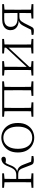

<svg xmlns="http://www.w3.org/2000/svg" viewBox="1176 -1706 543 2936"><g transform="rotate(-90 1448.0 -238.5)"><path d="M44 0V-28L147 -37H163L265 -28V0ZM44 -449V-477H265V-449L163 -440H147ZM127 0Q128 -25 128.5 -62.5Q129 -100 129 -140Q129 -180 129 -212V-265Q129 -297 129 -337Q129 -377 128.5 -415Q128 -453 127 -477H182Q181 -453 180.5 -414.5Q180 -376 179.5 -335Q179 -294 179 -258V-232Q179 -190 179.5 -146Q180 -102 180.5 -63.5Q181 -25 182 0ZM391 -39 346 -157Q335 -188 322 -204.5Q309 -221 290.5 -226.5Q272 -232 242 -232H156V-262H240Q270 -262 292 -271.5Q314 -281 331.5 -305Q349 -329 366 -372Q381 -413 397.5 -437.5Q414 -462 435 -474Q456 -486 485 -490Q501 -487 510 -478.5Q519 -470 519 -455Q519 -439 507 -429.5Q495 -420 471 -420Q450 -420 434.5 -423.5Q419 -427 405 -433L449 -453Q432 -436 419 -416Q406 -396 391 -357Q378 -320 361.5 -296.5Q345 -273 324.5 -260.5Q304 -248 276 -243V-250Q308 -247 331 -236.5Q354 -226 371 -204Q388 -182 401 -145L451 -14L418 -37L530 -27V0Q516 3 499.5 5Q483 7 470 7Q432 7 416 -2.5Q400 -12 391 -39Z M809 13Q753 13 701 -14.5Q649 -42 616.5 -97.5Q584 -153 584 -237Q584 -321 616.5 -377Q649 -433 701 -461.5Q753 -490 809 -490Q867 -490 918.5 -462Q970 -434 1002.5 -378Q1035 -322 1035 -237Q1035 -153 1002.5 -97.5Q970 -42 918.5 -14.5Q867 13 809 13ZM809 -18Q861 -18 899 -43.5Q937 -69 958 -118Q979 -167 979 -236Q979 -307 958 -356.5Q937 -406 899 -432.5Q861 -459 809 -459Q758 -459 720 -432.5Q682 -406 661 -356.5Q640 -307 640 -237Q640 -167 661 -118Q682 -69 720 -43.5Q758 -18 809 -18Z M1213 0Q1214 -25 1214.5 -62.5Q1215 -100 1215 -140Q1215 -180 1215 -212V-265Q1215 -297 1215 -337Q1215 -377 1214.5 -415Q1214 -453 1213 -477H1268Q1267 -453 1266.5 -415Q1266 -377 1265.5 -337Q1265 -297 1265 -265V-212Q1265 -180 1265.5 -140Q1266 -100 1266.5 -62.5Q1267 -25 1268 0ZM1534 0Q1535 -25 1535 -62.5Q1535 -100 1535.5 -140Q1536 -180 1536 -212V-265Q1536 -297 1535.5 -337Q1535 -377 1535 -415Q1535 -453 1534 -477H1589Q1588 -453 1587.5 -415Q1587 -377 1586.5 -337Q1586 -297 1586 -265V-212Q1586 -180 1586.5 -140Q1587 -100 1587.5 -62.5Q1588 -25 1589 0ZM1130 0V-28L1233 -37H1249L1351 -28V0ZM1450 0V-28L1554 -37H1570L1672 -28V0ZM1130 -449V-477H1241V-440H1233ZM1560 -440V-477H1672V-449L1570 -440ZM1242 -446V-477H1559V-446Z M1760 0V-28L1863 -37H1879L1981 -28V0ZM2098 0V-28L2201 -37H2217L2320 -28V0ZM1843 0Q1844 -25 1844.5 -62.5Q1845 -100 1845 -140Q1845 -180 1845 -212V-265Q1845 -297 1845 -337Q1845 -377 1844.5 -415Q1844 -453 1843 -477H1894L1893 0ZM1876 -44 1854 -66H1860L2031 -252L2202 -435L2221 -410H2215L2045 -226ZM2187 0V-477H2237Q2236 -453 2235.5 -415Q2235 -377 2234.5 -337Q2234 -297 2234 -265V-212Q2234 -180 2234.5 -140Q2235 -100 2235.5 -62.5Q2236 -25 2237 0ZM1760 -449V-477H1981V-449L1879 -440H1863ZM2098 -449V-477H2320V-449L2218 -440H2202Z M2621 -477H2852V-449L2749 -440L2740 -446H2624Q2562 -446 2533.5 -419.5Q2505 -393 2505 -349Q2505 -297 2537.5 -270Q2570 -243 2634 -243H2740V-214H2659Q2634 -214 2617.5 -206.5Q2601 -199 2589 -183Q2577 -167 2562 -140L2510 -37Q2502 -20 2494 -10.5Q2486 -1 2474.5 3Q2463 7 2441 7Q2425 7 2410 5Q2395 3 2382 0V-27L2479 -37L2452 -19L2511 -135Q2526 -166 2541 -185.5Q2556 -205 2575.5 -215Q2595 -225 2621 -228L2617 -223Q2560 -224 2524 -240.5Q2488 -257 2471 -285.5Q2454 -314 2454 -349Q2454 -387 2472.5 -416Q2491 -445 2528.5 -461Q2566 -477 2621 -477ZM2714 0Q2715 -25 2715.5 -63Q2716 -101 2716.5 -143Q2717 -185 2717 -221V-260Q2717 -295 2716.5 -336Q2716 -377 2715.5 -415Q2715 -453 2714 -477H2769Q2768 -453 2768 -415Q2768 -377 2767.5 -337Q2767 -297 2767 -265V-212Q2767 -180 2767.5 -140Q2768 -100 2768 -62.5Q2768 -25 2769 0ZM2632 0V-28L2735 -37H2751L2852 -28V0Z"/></g></svg>

Font: Source Serif 4 18pt Light
Style: Regular
Weight: 300
Designer: Frank Grießhammer
Foundry: Adobe Systems Incorporated
Version: Version 4.004;hotconv 1.0.116;makeotfexe 2.5.65601